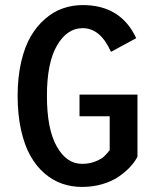

<svg xmlns="http://www.w3.org/2000/svg" viewBox="-20 -726 610 757"><path d="M522 -353V-108Q511 -87 492.5 -67.2Q474 -47.5 447.5 -29.2Q421 -11 383.5 0Q346 11 303.5 11Q262 11 225 -1.8Q188 -14.5 155.5 -42.5Q123 -70.5 99.8 -111.8Q76.5 -153 63 -213.5Q49.5 -274 49.5 -348Q49.5 -421.5 63.5 -482Q77.5 -542.5 101.8 -583.5Q126 -624.5 158.8 -652.5Q191.5 -680.5 228.5 -693.2Q265.5 -706 306 -706Q456.5 -706 517 -575.5L417.5 -521.5Q376 -615 306 -615Q244.5 -615 204.8 -546.8Q165 -478.5 165 -348Q165 -217 203.8 -148.5Q242.5 -80 303.5 -80Q333 -80 356.2 -89.5Q379.5 -99 390.2 -109Q401 -119 412.5 -134V-267.5H293.5V-353Z"/></svg>

Font: League Mono Narrow Medium
Style: Regular
Weight: 500
Width: 3
Designer: Tyler Finck
Foundry: The League of Moveable Type / Tyler Finck
Version: Version 2.210